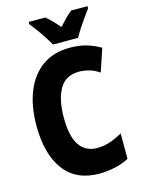

<svg xmlns="http://www.w3.org/2000/svg" viewBox="-137 -1004 803 1091"><g transform="rotate(-15 265.0 -458.5)"><path d="M309 10Q173 10 103 -84Q33 -178 33 -344Q33 -461 68 -546.5Q103 -632 169 -678.5Q235 -725 328 -725Q383 -725 425.5 -713Q468 -701 509 -677L464 -543Q434 -564 403 -572Q372 -580 345 -580Q267 -580 231 -518.5Q195 -457 195 -350Q195 -240 230.5 -187Q266 -134 336 -134Q374 -134 412 -147Q450 -160 484 -180V-30Q446 -10 400 0Q354 10 309 10ZM243 -767Q233 -786 215 -814Q197 -842 177 -869Q157 -896 143 -914V-927H240Q258 -913 276.5 -894Q295 -875 316 -851Q359 -900 393 -927H489V-914Q475 -895 456 -868.5Q437 -842 419.5 -815Q402 -788 391 -767Z"/></g></svg>

Font: Noto Sans Mono Condensed Black
Style: Regular
Weight: 900
Width: 3
Designer: Monotype Design Team
Foundry: Monotype Imaging Inc.
Version: Version 2.014